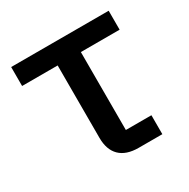

<svg xmlns="http://www.w3.org/2000/svg" viewBox="-129 -663 769 781"><g transform="rotate(-30 255.5 -272.0)"><path d="M306 0Q248 0 218 -29.5Q188 -59 188 -115V-455H21V-544H479V-455H297V-89H417V0Z"/></g></svg>

Font: IBM Plex Sans JP Medm
Style: Regular
Weight: 500
Designer: Mike Abbink; Paul van der Laan; Pieter van Rosmalen; Wujin Sim; Yejin Wi; Jinhee Kim; Boomi Park; Yona Kim; Kichan Ma
Foundry: Sandoll Inc.
Version: Version 1.002